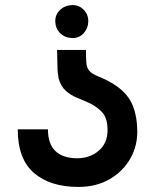

<svg xmlns="http://www.w3.org/2000/svg" viewBox="-20 -541 611 757"><path d="M205 -344 207 -262Q208 -254 209 -246.5Q210 -239 211 -232Q220 -200 240 -182.5Q260 -165 285 -155Q310 -145 334 -134Q363 -120 383.5 -97.5Q404 -75 404 -28Q404 24 369 53.5Q334 83 284 83Q229 83 199 55Q169 27 169 -31H50Q50 86 114 141Q178 196 289 196Q360 196 413 165Q466 134 495 82Q524 30 521 -34Q518 -116 482 -162Q446 -208 369 -239Q342 -250 332 -262Q322 -274 320.5 -292.5Q319 -311 319 -344ZM264 -521Q236 -520 216.5 -501.5Q197 -483 198 -455Q199 -428 217.5 -410Q236 -392 264 -391Q291 -390 309 -409Q327 -428 328 -455Q329 -483 310 -502.5Q291 -522 264 -521Z"/></svg>

Font: Kulim Park
Style: Bold
Weight: 700
Designer: Noponies / Dale Sattler
Foundry: Noponies
Version: Version 1.000; ttfautohint (v1.8.3)